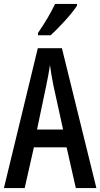

<svg xmlns="http://www.w3.org/2000/svg" viewBox="-20 -960 512 980"><path d="M373 -931V-940H261C240 -895 211 -846 174 -792V-780H238C281 -818 348 -891 373 -931ZM367 0H472L296 -714H173L0 0H106L153 -208H320ZM253 -522 302 -299H169L216 -523C223 -557 231 -598 235 -628C239 -596 245 -563 253 -522Z"/></svg>

Font: Noto Sans Malayalam ExtraCondensed Medium
Style: Regular
Weight: 500
Width: 2
Designer: Jelle Bosma - Monotype Design Team
Foundry: Monotype Imaging Inc.
Version: Version 2.104